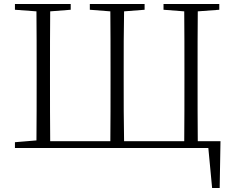

<svg xmlns="http://www.w3.org/2000/svg" viewBox="-20 -743 1170 964"><path d="M55 0H1026L1045 201H1083L1087 -34H973C972 -133 972 -233 972 -341V-387C972 -489 972 -588 973 -686L1081 -694V-723H801V-694L905 -686C906 -589 906 -489 906 -387V-341C906 -233 906 -133 905 -34H603C601 -133 601 -233 601 -341V-387C601 -489 601 -589 603 -686L706 -694V-723H431V-694L534 -686C535 -588 535 -489 535 -387V-341C535 -233 535 -133 534 -34H232C231 -133 231 -233 231 -341V-387C231 -490 231 -588 232 -686L335 -694V-723H55V-694L163 -686C164 -589 164 -489 164 -387V-341C164 -235 164 -136 163 -38L55 -29Z"/></svg>

Font: Noto Serif TC ExtraLight
Style: Regular
Weight: 200
Designer: Ryoko NISHIZUKA 西塚涼子 (kana & ideographs); Frank Grießhammer (Latin, Greek & Cyrillic); Wenlong ZHANG 张文龙 (bopomofo); San
Foundry: Adobe
Version: Version 2.001;hotconv 1.1.0;makeotfexe 2.6.0